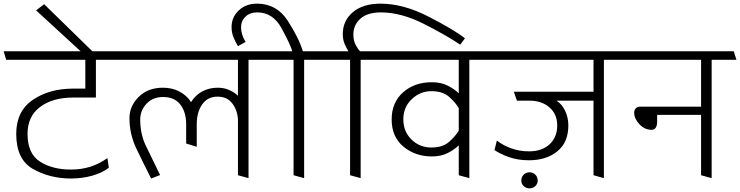

<svg xmlns="http://www.w3.org/2000/svg" viewBox="-31 -961 4059 1053"><path d="M358 -31Q413 -31 462.5 -46Q512 -61 558 -94L566 -41Q528 -12 473 3Q418 18 358 18Q243 18 150.5 -34Q58 -86 58 -227Q58 -351 148.5 -413Q239 -475 370 -475H437V-633H3L-11 -680H607L622 -633H495V-426H370Q258 -426 189 -374.5Q120 -323 120 -227Q120 -118 188.5 -74.5Q257 -31 358 -31Z M498 -658H435L167 -904L211 -938Z M1274 0V-309Q1270 -359 1242 -395Q1214 -431 1162 -431Q1108 -431 1078 -388.5Q1048 -346 1048 -280V-156L990 -174V-280Q990 -346 958 -387.5Q926 -429 863 -429Q807 -429 772.5 -392Q738 -355 738 -306Q738 -227 768 -163.5Q798 -100 847 -1L798 18Q753 -70 716 -148Q679 -226 679 -313Q679 -379 729.5 -429.5Q780 -480 863 -480Q913 -480 953 -459Q993 -438 1017 -401Q1040 -439 1078 -459.5Q1116 -480 1163 -480Q1200 -480 1229 -466Q1258 -452 1274 -436V-633H614L600 -680H1452L1467 -633H1332V16Z M1274 -708Q1261 -729 1250 -755.5Q1239 -782 1239 -812Q1239 -867 1278.5 -904Q1318 -941 1378 -941Q1486 -941 1546.5 -848Q1607 -755 1630 -680H1757L1773 -633H1637V16L1579 0V-633H1457L1442 -680H1572Q1559 -723 1512 -808Q1465 -893 1380 -893Q1339 -893 1315 -869.5Q1291 -846 1291 -811Q1291 -792 1297 -772Q1303 -752 1316 -731Z M2058 -893Q1984 -893 1945.5 -858.5Q1907 -824 1907 -772Q1907 -738 1920 -714Q1933 -690 1943 -680H2067L2083 -633H1947V16L1889 0V-633H1767L1753 -680H1880Q1870 -695 1859.5 -719Q1849 -743 1849 -774Q1849 -848 1904.5 -894.5Q1960 -941 2056 -941Q2181 -941 2320 -869.5Q2459 -798 2519 -751L2493 -716Q2418 -767 2293.5 -830Q2169 -893 2058 -893Z M2485 -449V-633H2075L2061 -680H2663L2679 -633H2543V16L2485 0V-164Q2462 -141 2425 -122Q2388 -103 2338 -103Q2247 -103 2182 -156.5Q2117 -210 2117 -306Q2117 -399 2179.5 -454.5Q2242 -510 2338 -510Q2388 -510 2425 -491Q2462 -472 2485 -449ZM2335 -152Q2397 -152 2432 -183Q2467 -214 2485 -245V-368Q2467 -399 2432 -430Q2397 -461 2335 -461Q2273 -461 2227 -417Q2181 -373 2181 -307Q2181 -240 2225.5 -196Q2270 -152 2335 -152Z M2870 -82Q2810 -82 2761.5 -99Q2713 -116 2681 -138L2694 -190Q2729 -163 2774 -147Q2819 -131 2870 -131Q2942 -131 2983.5 -170Q3025 -209 3025 -273Q3025 -335 2982.5 -372Q2940 -409 2872 -409H2804L2787 -458H3224V-633H2670L2656 -680H3402L3417 -633H3281V16L3224 0V-409H3021Q3051 -390 3068.5 -353Q3086 -316 3086 -273Q3086 -180 3025.5 -131Q2965 -82 2870 -82ZM2828 29Q2828 10 2841 -3Q2854 -16 2873 -16Q2892 -16 2905 -3Q2918 10 2918 29Q2918 47 2905 59.5Q2892 72 2873 72Q2854 72 2841 59.5Q2828 47 2828 29Z M3814 0V-331H3573V-294Q3573 -273 3565.5 -261Q3558 -249 3544 -249Q3504 -249 3475.5 -280Q3447 -311 3447 -343Q3447 -357 3455.5 -366.5Q3464 -376 3480 -376H3814V-633H3409L3395 -680H3993L4008 -633H3872V16Z"/></svg>

Font: Palanquin ExtraLight
Style: Regular
Weight: 275
Designer: Pria Ravichandran
Version: Version 1.001